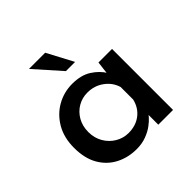

<svg xmlns="http://www.w3.org/2000/svg" viewBox="-169 -777 930 930"><g transform="rotate(-45 295.5 -312.0)"><path d="M254 10Q195 10 147 -15Q99 -40 71 -88.5Q43 -137 43 -209Q43 -279 72.5 -329.5Q102 -380 150.5 -407.5Q199 -435 256 -435Q316 -435 355 -410Q394 -385 415 -350L409 -334L419 -418H512V0H411V-106L421 -81Q417 -73 404 -58Q391 -43 370 -27.5Q349 -12 319.5 -1Q290 10 254 10ZM281 -73Q331 -73 365.5 -99.5Q400 -126 411 -172V-258Q399 -299 362.5 -326Q326 -353 278 -353Q242 -353 212 -335.5Q182 -318 164 -286.5Q146 -255 146 -214Q146 -174 164.5 -142Q183 -110 214 -91.5Q245 -73 281 -73ZM159 -634H270L341 -500H278Z"/></g></svg>

Font: Reem Kufi Fun
Style: Regular
Weight: 400
Designer: Khaled Hosny
Version: Version 1.005